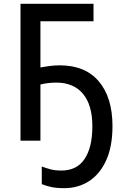

<svg xmlns="http://www.w3.org/2000/svg" viewBox="-20 -734 640 1002"><path d="M315 248Q275 248 247.5 242Q220 236 198 227V135Q222 144 245 150Q268 156 301 156Q381 156 421.5 95.5Q462 35 462 -75Q462 -186 413 -244.5Q364 -303 273 -303Q250 -303 228 -300Q206 -297 191 -293V0H87V-714H468V-623H191V-382Q207 -385 234.5 -389Q262 -393 292 -393Q425 -393 496 -309Q567 -225 567 -76Q567 31 534 103Q501 175 444.5 211.5Q388 248 315 248Z"/></svg>

Font: Noto Sans Mono Medium
Style: Regular
Weight: 500
Designer: Monotype Design Team
Foundry: Monotype Imaging Inc.
Version: Version 2.014